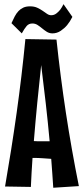

<svg xmlns="http://www.w3.org/2000/svg" viewBox="-20 -884 393 908"><path d="M231.9 3.9Q229.5 -29.8 227.3 -64Q225.1 -98.1 222.2 -132.8Q200.7 -134.3 180.7 -135.7Q160.6 -137.2 140.1 -137.2H133.8Q131.3 -102.1 129.4 -67.9Q127.4 -33.7 126 0L3.9 -2Q34.2 -176.3 58.6 -349.6Q83 -522.9 100.1 -699.2L247.1 -696.8Q265.6 -522.5 291.7 -350.3Q317.9 -178.2 353 -3.9ZM174.8 -576.2Q165 -486.3 156.2 -397Q147.5 -307.6 140.1 -216.8Q150.4 -215.8 161.1 -215.8Q171.9 -215.8 183.1 -215.8H214.8Q206.5 -306.6 196.3 -396Q186 -485.4 174.8 -576.2ZM322.3 -804.2Q311.5 -782.2 297.4 -765.1Q285.2 -750.5 267.3 -738.3Q249.5 -726.1 227.1 -726.1Q212.4 -726.6 200.9 -733.9Q189.5 -741.2 179 -750Q168.5 -758.8 157.5 -765.9Q146.5 -772.9 133.3 -772.9Q116.2 -772.9 106 -761Q95.7 -749 83 -726.1L34.2 -774.4Q42 -792 49.8 -806.6Q57.6 -821.3 67.6 -831.8Q77.6 -842.3 90.6 -848.1Q103.5 -854 122.1 -854Q142.1 -854 156.2 -847.4Q170.4 -840.8 181.6 -833Q192.9 -825.2 202.4 -818.6Q211.9 -812 222.2 -812Q235.8 -812 246.3 -820.1Q256.8 -828.1 264.6 -837.9Q273.4 -849.6 280.3 -864.3Z"/></svg>

Font: Mouse Memoirs
Style: Regular
Weight: 400
Version: Version 1.000